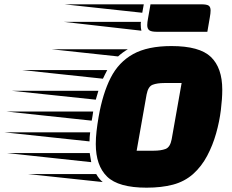

<svg xmlns="http://www.w3.org/2000/svg" viewBox="-236 -853 1071 888"><path d="M442 15Q312 15 259.5 -36Q207 -87 207 -187Q207 -215 210.5 -246Q214 -277 220 -312Q239 -421 276 -493.5Q313 -566 380 -603Q447 -640 557 -640Q687 -640 739.5 -589.5Q792 -539 792 -438Q792 -397 785.5 -344Q779 -291 763.5 -236Q748 -181 722 -132Q696 -83 657 -48Q617 -13 564 1Q511 15 442 15ZM310 -592 4 -625H355Q343 -618 332 -610Q321 -602 310 -592ZM240 -489 -134 -529H260Q255 -519 250 -509.5Q245 -500 240 -489ZM396 -156H475Q508 -156 529.5 -164Q551 -172 558 -209L604 -469H524Q491 -469 470 -461Q449 -453 442 -416ZM207 -392 -181 -433H219ZM188 -295 -205 -337H195L192 -317Q191 -311 190 -305.5Q189 -300 188 -295ZM178 -199 -216 -241H181Q178 -219 178 -199ZM186 -103 -203 -145H179Q181 -134 182.5 -123.5Q184 -113 186 -103ZM239 -11 -107 -48H209Q222 -25 239 -11ZM723 -706H489Q464 -706 454.5 -713Q445 -720 445 -737Q445 -743 446 -751.5Q447 -760 449 -770L460 -833H695Q720 -833 729 -827Q738 -821 738 -804Q738 -798 737 -789.5Q736 -781 734 -770ZM422 -794 62 -833H429ZM418 -711 58 -752H416Q415 -749 415 -745.5Q415 -742 415 -738Q415 -723 418 -711Z"/></svg>

Font: Faster One
Style: Regular
Weight: 400
Designer: Eduardo Rodriguez Tunni
Foundry: Eduardo Rodriguez Tunni
Version: Version 1.003; ttfautohint (v1.8.4.7-5d5b);gftools[0.9.23]